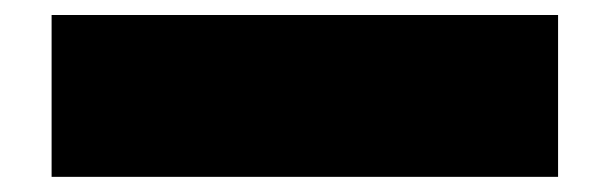

<svg xmlns="http://www.w3.org/2000/svg" viewBox="-20 22 804 256"><path d="M48.8 42H724.1V257.8H48.8Z"/></svg>

Font: Poppins Black
Style: Regular
Weight: 900
Designer: Ninad Kale (Devanagari), Jonny Pinhorn (Latin)
Foundry: Indian Type Foundry
Version: 4.004